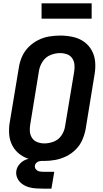

<svg xmlns="http://www.w3.org/2000/svg" viewBox="-20 -956 616 1150"><path d="M244 8Q277 8 310.5 2Q344 -4 376 -19.5Q408 -35 433.5 -60.5Q459 -86 473 -118Q487 -150 493 -183L546 -508Q553 -547 550 -584.5Q547 -622 529.5 -654Q512 -686 482.5 -706.5Q453 -727 416 -735Q379 -743 341 -743Q308 -743 274.5 -737.5Q241 -732 209 -716Q177 -700 151.5 -674.5Q126 -649 112 -617Q98 -585 93 -552L39 -227Q32 -189 35 -151Q38 -113 55.5 -81.5Q73 -50 102.5 -29Q132 -8 169 0Q206 8 244 8ZM246 -97Q224 -97 204 -104.5Q184 -112 172.5 -129Q161 -146 159 -167Q157 -188 161 -210L214 -535Q219 -563 236.5 -589Q254 -615 282.5 -626.5Q311 -638 339 -638Q361 -638 381 -631Q401 -624 412.5 -607Q424 -590 426 -568.5Q428 -547 424 -525L370 -201Q366 -172 349 -146Q332 -120 303.5 -108.5Q275 -97 246 -97ZM288 174 305 73H244Q244 73 244 73Q244 73 244 73H243Q230 73 217.5 71Q205 69 196 59Q187 49 189 36Q190 27 197 20Q204 13 213 10.5Q222 8 230 8V-14Q208 -14 185 -11.5Q162 -9 139.5 -1.5Q117 6 99.5 24.5Q82 43 78 66Q74 89 83.5 110Q93 131 111 144.5Q129 158 150.5 164.5Q172 171 195.5 172.5Q219 174 243 174ZM229 -844H529V-936H229Z"/></svg>

Font: Iosevka Sparkle
Style: Bold Italic
Weight: 700
Italic angle: -9°
Designer: Belleve Invis
Foundry: Belleve Invis
Version: Version 4.5.0; ttfautohint (v1.8.3)